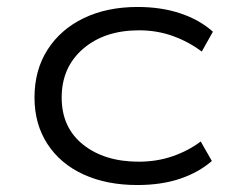

<svg xmlns="http://www.w3.org/2000/svg" viewBox="-20 -523 663 551"><path d="M374 8Q286 8 219.5 -22.5Q153 -53 116 -110Q79 -167 79 -243Q79 -322 116.5 -380.5Q154 -439 220.5 -471Q287 -503 375 -503Q443 -503 498 -484.5Q553 -466 591 -432L559 -375Q522 -403 476.5 -419.5Q431 -436 379 -436Q280 -436 218.5 -383Q157 -330 157 -243Q157 -157 218.5 -108Q280 -59 378 -59Q431 -59 476.5 -75Q522 -91 556 -117L588 -61Q550 -28 496.5 -10Q443 8 374 8Z"/></svg>

Font: Nunito Sans 7pt Expanded Light
Style: Regular
Weight: 300
Width: 7
Designer: Vernon Adams
Foundry: Vernon Adams
Version: Version 3.101;gftools[0.9.27]